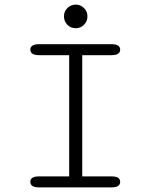

<svg xmlns="http://www.w3.org/2000/svg" viewBox="-20 -810 659 830"><path d="M149 0Q129.5 0 120.2 -6.2Q111 -12.5 111 -23.5Q111 -35.5 120.2 -41.5Q129.5 -47.5 149 -47.5H279V-571.5H149Q129.5 -571.5 120.2 -577.8Q111 -584 111 -595.5Q111 -606.5 120.2 -612.8Q129.5 -619 149 -619H461.5Q481.5 -619 490.5 -612.8Q499.5 -606.5 499.5 -595.5Q499.5 -584 490.5 -577.8Q481.5 -571.5 461.5 -571.5H335.5V-47.5H461.5Q481.5 -47.5 490.5 -41.5Q499.5 -35.5 499.5 -23.5Q499.5 -12.5 490.5 -6.2Q481.5 0 461.5 0ZM307.5 -688Q286 -688 271.2 -703Q256.5 -718 256.5 -739Q256.5 -760.5 271.2 -775.2Q286 -790 307.5 -790Q328.5 -790 343.2 -775.2Q358 -760.5 358 -739Q358 -718 343.2 -703Q328.5 -688 307.5 -688Z"/></svg>

Font: Sono Monospace Light
Style: Regular
Weight: 300
Version: Version 2.112